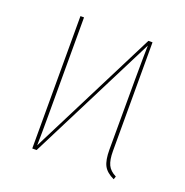

<svg xmlns="http://www.w3.org/2000/svg" viewBox="-100 -610 681 706"><g transform="rotate(20 240.0 -257.0)"><path d="M422 -8 418 4Q388 -10 377 -31Q366 -52 366 -93Q366 -441 368 -501L115 0H98V-518H112V-136Q112 -61 111 -17L364 -518H380V-93Q380 -58 389 -39Q398 -20 422 -8Z"/></g></svg>

Font: Fira Sans Compressed Hair
Style: Regular
Weight: 100
Width: 1
Designer: bBox Type GmbH & Carrois Corporate GbR & Edenspiekermann AG
Foundry: bBox Type GmbH & Carrois Corporate GbR & Edenspiekermann AG
Version: Version 4.301